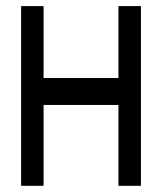

<svg xmlns="http://www.w3.org/2000/svg" viewBox="-20 -557 528 626"><path d="M122.1 -537.1V-302.7H366.2V-537.1H439.5V48.8H366.2V-214.8H122.1V48.8H48.8V-537.1Z"/></svg>

Font: Gap Sans
Style: Bold
Weight: 400
Designer: Alexandre Liziard and Etienne Ozeray
Foundry: Interstices.io
Version: Version 1.610